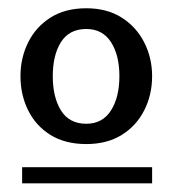

<svg xmlns="http://www.w3.org/2000/svg" viewBox="-20 -667 454 453"><path d="M183.6 -327.1Q133.8 -327.1 99.1 -348.6Q64.5 -370.1 46.4 -406.7Q28.3 -443.4 28.3 -487.3Q28.3 -530.3 46.4 -566.9Q64.5 -603.5 99.1 -625.5Q133.8 -647.5 183.6 -647.5Q232.4 -647.5 267.1 -625.5Q301.8 -603.5 320.3 -566.9Q338.9 -530.3 338.9 -487.3Q338.9 -443.4 320.3 -406.7Q301.8 -370.1 267.1 -348.6Q232.4 -327.1 183.6 -327.1ZM32.2 -234.4V-272.5H338.9V-234.4ZM183.6 -375Q221.7 -375 241.7 -406.2Q261.7 -437.5 261.7 -487.3Q261.7 -537.1 241.7 -567.9Q221.7 -598.6 183.6 -598.6Q143.6 -598.6 124 -567.9Q104.5 -537.1 104.5 -487.3Q104.5 -437.5 124 -406.2Q143.6 -375 183.6 -375Z"/></svg>

Font: Padauk
Style: Bold
Weight: 700
Designer: Debbi Hosken, Becca Hirsbrunner Spalinger
Foundry: SIL International
Version: Version 5.003